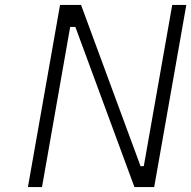

<svg xmlns="http://www.w3.org/2000/svg" viewBox="-20 -757 774 777"><path d="M93 0 223 -737H308L549 -84L562 -85L677 -737H734L604 0H524L285 -648H264L150 0Z"/></svg>

Font: Tomorrow Light
Style: Italic
Weight: 300
Italic angle: -10°
Designer: Tony de Marco, Monica Rizzolli
Foundry: Just in Type
Version: Version 2.002